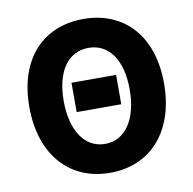

<svg xmlns="http://www.w3.org/2000/svg" viewBox="-77 -741 837 831"><g transform="rotate(-10 342.0 -326.0)"><path d="M46 -329C46 -116 166 12 342 12C518 12 638 -116 638 -329C638 -541 518 -664 342 -664C166 -664 46 -542 46 -329ZM487 -329C487 -198 431 -115 342 -115C253 -115 197 -198 197 -329C197 -460 253 -537 342 -537C431 -537 487 -460 487 -329ZM244 -401V-272H440V-401Z"/></g></svg>

Font: Cambridge Sans Bold
Style: Regular
Weight: 700
Version: Version 2.020;PS 002.020;hotconv 1.0.88;makeotf.lib2.5.64775